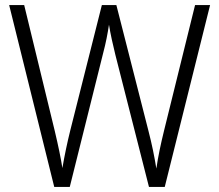

<svg xmlns="http://www.w3.org/2000/svg" viewBox="-20 -734 860 754"><path d="M805 -714H746L624 -220C611 -167 601 -120 594 -72C586 -121 577 -166 563 -220L437 -714H380L256 -222C244 -174 233 -121 225 -74C219 -113 209 -161 195 -220L75 -714H16L193 0H254L385 -525C396 -566 403 -604 408 -637C414 -599 423 -560 433 -519L565 0H627Z"/></svg>

Font: Noto Sans Telugu SemiCondensed Light
Style: Regular
Weight: 300
Width: 4
Designer: Jelle Bosma - Monotype Design Team
Foundry: Monotype Imaging Inc.
Version: Version 2.005